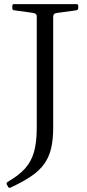

<svg xmlns="http://www.w3.org/2000/svg" viewBox="-20 -759 424 935"><path d="M13 139Q10 132 17 127Q71 96 102 61.5Q133 27 146 -20.5Q159 -68 159 -136H239Q239 -79 229 -36.5Q219 6 195.5 39Q172 72 131.5 99.5Q91 127 30 155Q23 158 19 150ZM159 -136V-739H239V-136ZM40 -730Q40 -739 48 -739H352Q361 -739 361 -731V-720Q361 -712 353 -709L258 -696Q248 -695 243.5 -690.5Q239 -686 239 -675V-522H160V-673Q160 -684 156 -689Q152 -694 142 -696L48 -709Q40 -710 40 -719Z"/></svg>

Font: Hahmlet Light
Style: Regular
Weight: 300
Designer: Minjoo Ham & Mark Frömberg
Foundry: hypertype
Version: Version 1.002